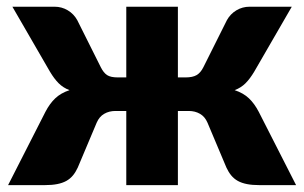

<svg xmlns="http://www.w3.org/2000/svg" viewBox="-20 -538 884 558"><path d="M840.5 0H733.5Q713 0 697.8 -3Q682.5 -6 671.2 -12.2Q660 -18.5 652 -28.2Q644 -38 638 -51L583 -181.5Q575.5 -199 561.2 -207.2Q547 -215.5 528.5 -215.5H497V0H347V-215.5H315.5Q297 -215.5 282.8 -207.2Q268.5 -199 261 -181.5L206 -51Q200 -38 192 -28.2Q184 -18.5 172.8 -12.2Q161.5 -6 146.2 -3Q131 0 110.5 0H3.5L112 -213Q124.5 -237 140.5 -252.2Q156.5 -267.5 182 -276Q163.5 -283 150.5 -296Q137.5 -309 125 -330L16 -518.5H138.5Q159.5 -518.5 177 -508Q194.5 -497.5 204.5 -479.5L273 -342.5Q281 -326.5 291.2 -319.8Q301.5 -313 322.5 -313H347V-518.5H497V-313H519Q540 -313 551.5 -319.8Q563 -326.5 571 -342.5L639.5 -479.5Q649.5 -497.5 667 -508Q684.5 -518.5 705.5 -518.5H828L719 -330Q706.5 -309 693.5 -296Q680.5 -283 662 -276Q687.5 -267.5 703.5 -252.2Q719.5 -237 732 -213Z"/></svg>

Font: Lato 2
Style: Regular
Weight: 900
Designer: Lukasz Dziedzic with Adam Twardoch and Botio Nikoltchev
Foundry: tyPoland Lukasz Dziedzic
Version: Version 2.015; 2015-08-06; http://www.latofonts.com/